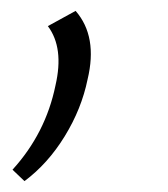

<svg xmlns="http://www.w3.org/2000/svg" viewBox="-20 -140 309 353"><path d="M25 193 3 172Q64 105 82 17Q98 -52 68 -92L119 -120Q160 -73 141 6Q130 60 99 110.5Q68 161 25 193Z"/></svg>

Font: EauTestText Semilight
Style: Italic
Weight: 300
Italic angle: -12°
Designer: Christian Thalmann (Catharsis Fonts)
Version: Version 0.001;PS 000.001;hotconv 1.0.88;makeotf.lib2.5.64775